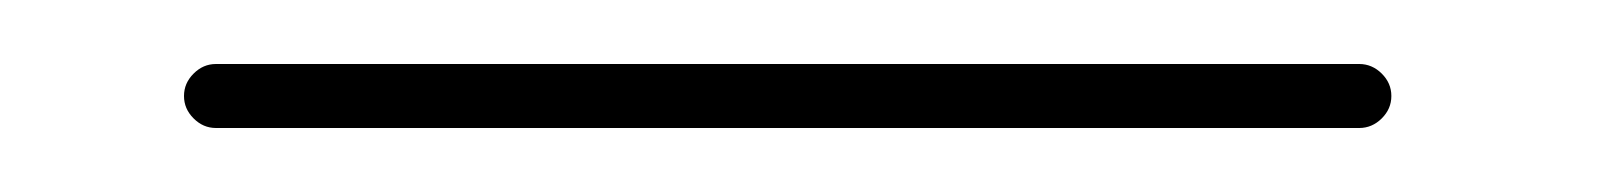

<svg xmlns="http://www.w3.org/2000/svg" viewBox="-20 -2 504 60"><path d="M37.5 28C37.5 30.7 38.5 33 40.5 35C42.5 37 44.8 38 47.5 38H404.8C407.4 38 409.8 37 411.8 35C413.8 33 414.8 30.7 414.8 28C414.8 25.3 413.8 23 411.8 21C409.8 19 407.4 18 404.8 18H47.5C44.8 18 42.5 19 40.5 21C38.5 23 37.5 25.3 37.5 28Z"/></svg>

Font: Proton
Style: RgCnd
Weight: 500
Version: Version 1.017